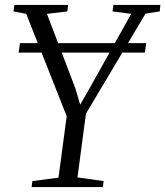

<svg xmlns="http://www.w3.org/2000/svg" viewBox="-20 -763 674 783"><path d="M109 0 112 -24.5 218.5 -38.5 252 -289 87 -706.5 35 -716.5 38.5 -743H258L254.5 -716.5L171.5 -706.5L287 -403.5L307 -336L346.5 -405L515 -706.5L439 -716.5L442.5 -743H634L631.5 -716.5L573.5 -707.5L330.5 -299.5L296 -39.5L402.5 -24.5L399.5 0ZM576 -587 571 -548.5H56L61.5 -587Z"/></svg>

Font: Merriweather 96pt Light
Style: Italic
Weight: 300
Italic angle: -7.8°
Version: Version 2.101